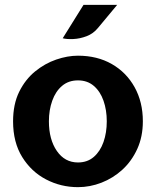

<svg xmlns="http://www.w3.org/2000/svg" viewBox="-20 -760 650 793"><path d="M302 13Q231.5 13 170.5 -18.8Q109.5 -50.5 71.8 -111.2Q34 -172 34 -259Q34 -329.5 59.2 -380.8Q84.5 -432 125 -465Q165.5 -498 212.2 -514Q259 -530 302 -530Q381.5 -530 441.8 -495.5Q502 -461 536 -399.8Q570 -338.5 570 -259Q570 -195.5 547 -145Q524 -94.5 485.5 -59.2Q447 -24 399.2 -5.5Q351.5 13 302 13ZM302 -89Q341 -89 367.5 -112Q394 -135 407.5 -173.5Q421 -212 421 -259Q421 -305.5 407.5 -344Q394 -382.5 367.5 -405.2Q341 -428 302 -428Q263 -428 236.2 -405.2Q209.5 -382.5 195.8 -344Q182 -305.5 182 -259Q182 -184 214.8 -136.5Q247.5 -89 302 -89ZM239 -602 325 -740H464L385 -645Q365.5 -621 337.8 -610.5Q310 -600 283 -598.8Q256 -597.5 239 -602Z"/></svg>

Font: Expletus Sans
Style: Bold
Weight: 700
Version: Version 7.500